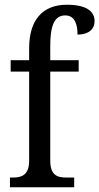

<svg xmlns="http://www.w3.org/2000/svg" viewBox="-20 -790 419 810"><path d="M22 0H293V-41H260C222 -41 192 -50 192 -113V-488H312V-536H192V-596C192 -679 208 -725 255 -725C297 -725 307 -685 307 -644C354 -644 379 -667 379 -701C379 -740 348 -770 262 -770C160 -770 103 -706 103 -587V-536H25V-488H103V-113C103 -50 70 -41 34 -41H22Z"/></svg>

Font: Noto Serif Sinhala Condensed
Style: Regular
Weight: 400
Width: 3
Designer: Jelle Bosma - Monotype Design Team
Foundry: Monotype Imaging Inc.
Version: Version 2.007